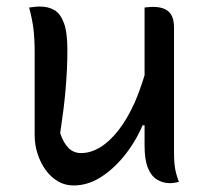

<svg xmlns="http://www.w3.org/2000/svg" viewBox="-20 -556 640 587"><path d="M102 -536Q128 -536 146.5 -525Q165 -514 175.5 -485.5Q186 -457 186 -403Q186 -371 184.5 -341.5Q183 -312 180.5 -282.5Q178 -253 174 -221Q170 -189 164 -149Q174 -119 189.5 -103.5Q205 -88 228 -88Q257 -88 286 -105.5Q315 -123 342 -157.5Q369 -192 392 -243Q408 -280 422 -326V-533Q427 -534 430.5 -534Q434 -534 438.5 -534.5Q443 -535 447 -535Q470 -535 484.5 -528Q499 -521 505.5 -507Q512 -493 512 -472V-91Q512 -70 513.5 -54.5Q515 -39 518.5 -26Q522 -13 527 0Q523 1 518 2Q513 3 508.5 3.5Q504 4 499 4Q478 4 460 -7Q442 -18 432 -43Q422 -68 422 -111V-173H416Q393 -120 359 -78.5Q325 -37 286 -13Q247 11 205 11Q178 11 156.5 -2Q135 -15 119.5 -36.5Q104 -58 95 -85.5Q86 -113 86 -141V-394Q86 -435 82.5 -465.5Q79 -496 69 -533Q78 -534 85.5 -535Q93 -536 102 -536Z"/></svg>

Font: Code D Ace
Style: Regular
Weight: 400
Version: Version 1.085; ttfautohint (v1.8.4.7-5d5b);Nerd Fonts 3.0.2